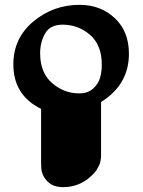

<svg xmlns="http://www.w3.org/2000/svg" viewBox="-20 -665 590 794"><path d="M35.2 -398.9Q35.2 -506.8 117.7 -575.9Q200.2 -645 309.1 -645Q396 -645 454.6 -590.1Q513.2 -535.2 513.2 -442.9Q513.2 -314.9 397.9 -243.2V-35.2V-25.9Q397.9 -16.1 397.5 -12.5Q397 -8.8 395.5 0.5Q394 9.8 391.1 15.9Q388.2 22 383.5 31Q378.9 40 371.3 48.6Q363.8 57.1 355 64.9Q307.1 108.9 240.2 108.9Q200.2 108.9 177 85.9Q153.8 63 150.9 32.2L149.9 8.8V-214.8Q35.2 -271 35.2 -398.9ZM146 -444.8Q146 -364.7 195.1 -321.8Q244.1 -278.8 308.1 -278.8Q343.3 -278.8 365.2 -298.8Q387.2 -318.8 394 -344Q400.9 -369.1 400.9 -397.9Q400.9 -479 352.1 -521Q303.2 -563 238.8 -563Q188 -563 167 -527.3Q146 -491.7 146 -444.8Z"/></svg>

Font: CMU Sans Serif
Style: Bold
Weight: 700
Version: Version 0.7.0